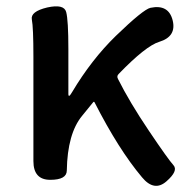

<svg xmlns="http://www.w3.org/2000/svg" viewBox="-20 -576 614 615"><path d="M513 5Q474 39 435 -8Q360 -97 283 -248Q281 -252 278 -248L243 -205Q196 -148 194 -30Q194 0 141 0Q87 0 87 -60V-394Q87 -488 82 -513.5Q77 -539 131 -552Q185 -564 192 -537.5Q199 -511 199 -419V-274Q199 -269 201.5 -269Q204 -269 211 -281Q273 -385 351 -461Q439 -546 462 -551Q520 -563 533 -511Q546 -459 490 -442Q447 -429 360 -339Q353 -332 358 -323Q395 -249 457 -157Q519 -65 535.5 -47Q552 -29 513 5Z"/></svg>

Font: Resource Han Rounded TW Medium
Style: Regular
Weight: 500
Designer: Cyano Hao (round all glyphs); Ryoko NISHIZUKA 西塚涼子 (kana, bopomofo & ideographs); Paul D. Hunt (Latin, Greek & Cyrillic)
Foundry: Cyano Hao
Version: 0.990